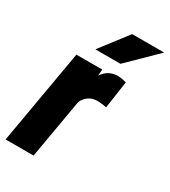

<svg xmlns="http://www.w3.org/2000/svg" viewBox="-193 -841 825 932"><g transform="rotate(30 219.0 -375.0)"><path d="M215.3 -389.2 147.9 0H-8.8L83 -528.3H228ZM357.9 -531.7 335.9 -379.4Q324.2 -381.3 312.5 -382.8Q300.8 -384.3 288.6 -384.8Q264.6 -385.3 247.1 -377Q229.5 -368.7 218 -353.8Q206.5 -338.9 199.5 -319.8Q192.4 -300.8 189 -278.8L165 -298.3Q168.9 -329.1 177 -370.1Q185.1 -411.1 200.9 -450.4Q216.8 -489.7 243.9 -514.9Q271 -540 313.5 -539.6Q325.2 -539.1 335.9 -536.9Q346.7 -534.7 357.9 -531.7ZM149.9 -596.7 267.6 -750H446.8L290.5 -596.7Z"/></g></svg>

Font: Roboto Condensed Black
Style: Italic
Weight: 900
Italic angle: -12°
Designer: Christian Robertson
Foundry: Google
Version: Version 3.008; 2023